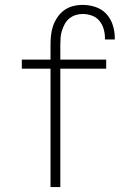

<svg xmlns="http://www.w3.org/2000/svg" viewBox="-20 -763 540 783"><path d="M186 0V-483H69V-520H186V-579Q186 -599 188 -619Q190 -639 196.5 -657.5Q203 -676 214.5 -693Q226 -710 242 -721.5Q258 -733 277.5 -738Q297 -743 317 -743Q344 -743 369.5 -734.5Q395 -726 413 -707Q431 -688 439.5 -662Q448 -636 448 -610V-602H408V-608Q408 -627 402.5 -645.5Q397 -664 385 -678.5Q373 -693 354.5 -699.5Q336 -706 317 -706Q302 -706 288 -701.5Q274 -697 262.5 -687.5Q251 -678 244 -665Q237 -652 232.5 -637.5Q228 -623 227 -608.5Q226 -594 226 -579V-520H413V-483H226V0Z"/></svg>

Font: Iosevka SS18 Extralight
Style: Regular
Weight: 200
Monospace: yes
Designer: Belleve Invis
Foundry: Belleve Invis
Version: Version 25.1.1; ttfautohint (v1.8.4)